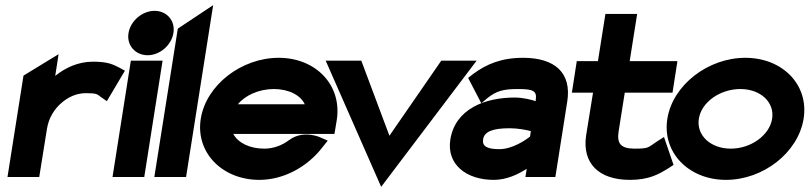

<svg xmlns="http://www.w3.org/2000/svg" viewBox="-20 -686 3137 744"><path d="M9 0H132L162 -187C169 -230 191 -264 218 -287C242 -308 274 -325 313 -325C356 -325 356 -321 371 -310L394 -294L464 -412L444 -423C420 -435 401 -447 341 -447C283 -447 234 -424 194 -392L207 -476L71 -393Z M478 -558C470 -510 505 -472 552 -472C599 -472 644 -510 652 -558C660 -606 626 -644 579 -644C532 -644 486 -606 478 -558ZM416 0H539L610 -451H487Z M578 0H701L806 -666L669 -575Z M758 -226C737 -95 841 11 985 11C1080 11 1172 -40 1230 -116L1250 -141L1225 -152C1225 -152 1158 -186 1100 -143C1072 -122 1039 -110 1004 -110C947 -110 902 -133 884 -167H1276L1285 -221C1306 -355 1205 -462 1060 -462C916 -462 779 -357 758 -226ZM902 -282C929 -316 983 -341 1041 -341C1099 -341 1145 -317 1161 -282Z M1242 -451 1457 38 1827 -451H1690L1489 -160L1380 -451Z M1725 -145C1710 -49 1787 11 1893 11C1943 11 1987 -10 2021 -32L2016 0H2132L2178 -292C2196 -404 2130 -462 2007 -462C1922 -462 1864 -437 1813 -399L1794 -384L1845 -286L1869 -306C1904 -334 1931 -341 1988 -341C2048 -341 2061 -333 2056 -299V-294C2037 -300 2007 -308 1974 -308C1861 -308 1744 -265 1725 -145ZM1852 -146C1857 -177 1891 -189 1955 -189C1986 -189 2018 -183 2037 -178L2034 -157C2017 -143 1965 -108 1915 -108C1866 -108 1848 -120 1852 -146Z M2196 -327H2278L2251 -160C2236 -54 2299 11 2421 11C2495 11 2533 -11 2570 -34L2590 -47L2553 -155L2526 -138C2491 -115 2496 -110 2440 -110C2386 -110 2370 -129 2377 -176L2401 -327H2586L2605 -449H2420L2449 -632H2326L2297 -449H2215Z M2566 -226C2545 -95 2649 11 2793 11C2938 11 3073 -95 3094 -226C3115 -357 3013 -462 2868 -462C2724 -462 2587 -357 2566 -226ZM2688 -226C2698 -290 2770 -341 2849 -341C2927 -341 2982 -290 2972 -226C2962 -162 2890 -110 2812 -110C2733 -110 2678 -162 2688 -226Z"/></svg>

Font: Charger Pro
Style: UltraObl
Weight: 900
Designer: Jasper
Foundry: Cannot Into Space Fonts
Version: Version 1.09